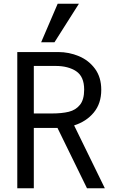

<svg xmlns="http://www.w3.org/2000/svg" viewBox="-20 -1002 640 1022"><path d="M72 -725H290Q347.5 -725 400 -703Q452.5 -681 485.8 -635.8Q519 -590.5 519 -524Q519 -451 479.2 -403Q439.5 -355 374.5 -334.5L538 0H443L286 -321H280H160V0H72ZM428 -525Q428 -594.5 385.5 -622.8Q343 -651 276 -651H160V-398H255Q309 -398 346 -407Q383 -416 405.5 -443.8Q428 -471.5 428 -525ZM199 -777 287 -982H400L270 -777Z"/></svg>

Font: JuliaMono
Style: Regular
Weight: 400
Monospace: yes
Designer: cormullion
Foundry: corm
Version: Version 0.055; ttfautohint (v1.8.4)